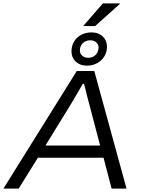

<svg xmlns="http://www.w3.org/2000/svg" viewBox="-38 -1100 831 1120"><path d="M-18 0 410 -686H512L700 0H613L566 -180H183L71 0ZM227 -251H546L487 -476Q484 -488 479 -506Q474 -524 469 -543.5Q464 -563 460 -581Q456 -599 452 -611H445Q433 -590 417.5 -563.5Q402 -537 388 -513Q374 -489 365 -475ZM468 -717Q429 -717 404 -740.5Q379 -764 379 -800Q379 -832 394 -857.5Q409 -883 436 -897Q463 -911 497 -911Q536 -911 561 -887.5Q586 -864 586 -828Q586 -796 570.5 -771Q555 -746 528.5 -731.5Q502 -717 468 -717ZM476 -763Q494 -763 507.5 -770.5Q521 -778 529 -792Q537 -806 537 -823Q537 -841 523.5 -853Q510 -865 489 -865Q472 -865 458 -857.5Q444 -850 436 -836.5Q428 -823 428 -805Q428 -787 441.5 -775Q455 -763 476 -763ZM447 -948 562 -1080H660L661 -1077L517 -948Z"/></svg>

Font: Archivo SemiExpanded Light
Style: Italic
Weight: 300
Width: 6
Italic angle: -10°
Designer: Hector Gatti
Foundry: Omnibus-Type
Version: Version 2.001